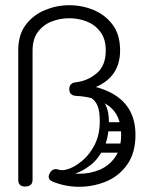

<svg xmlns="http://www.w3.org/2000/svg" viewBox="-20 -712 570 737"><path d="M50 -518Q50 -579 79 -617Q108 -655 153 -673.5Q198 -692 246 -692Q295 -692 339.5 -673.5Q384 -655 412.5 -617Q441 -579 441 -518Q441 -418 348 -378Q500 -337 500 -195Q500 -125 468.5 -80.5Q437 -36 387.5 -15.5Q338 5 284 5Q258 5 232 0Q206 -5 182 -15Q158 -25 172 -49Q184 -69 207 -60Q243 -45 284 -45Q325 -45 361.5 -60Q398 -75 421.5 -108Q445 -141 445 -195Q445 -270 398 -305Q351 -340 271 -344Q246 -346 246 -370Q246 -393 270 -396Q316 -401 351 -430.5Q386 -460 386 -518Q386 -562 365.5 -589.5Q345 -617 313 -629.5Q281 -642 246 -642Q211 -642 178.5 -629.5Q146 -617 125.5 -589.5Q105 -562 105 -518ZM76 4Q50 4 50 -22V-519Q52 -545 77 -545Q105 -545 105 -519V-22Q105 4 76 4ZM205 -61Q219 -55 244.5 -64Q270 -73 297.5 -96.5Q325 -120 344 -157.5Q363 -195 363 -247Q363 -286 354 -307Q345 -328 326 -338.5Q307 -349 276 -356L300 -384Q327 -369 349.5 -352Q372 -335 385 -310Q398 -285 398 -246Q398 -182 377 -141Q356 -100 326.5 -77.5Q297 -55 269.5 -46Q242 -37 228 -37ZM384 -208Q366 -208 366 -225Q366 -231 369.5 -237Q373 -243 383 -243H477Q495 -243 495 -226Q495 -219 491 -213.5Q487 -208 478 -208ZM365 -126Q347 -126 347 -143Q347 -149 350.5 -155Q354 -161 364 -161H458Q476 -161 476 -144Q476 -137 472 -131.5Q468 -126 459 -126Z"/></svg>

Font: Agu Display Uzo
Style: Regular
Weight: 400
Version: Version 1.103